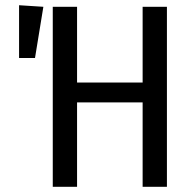

<svg xmlns="http://www.w3.org/2000/svg" viewBox="-20 -715 743 735"><path d="M526 -323H275V0H182V-689H275V-399H526V-689H619V0H526ZM146 -689 114 -493H53V-695Z"/></svg>

Font: Fira Sans Condensed
Style: Regular
Weight: 400
Width: 3
Designer: bBox Type GmbH & Carrois Corporate GbR & Edenspiekermann AG
Foundry: bBox Type GmbH & Carrois Corporate GbR & Edenspiekermann AG
Version: Version 4.301